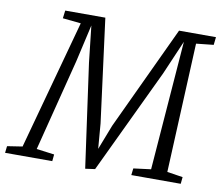

<svg xmlns="http://www.w3.org/2000/svg" viewBox="-112 -845 1095 953"><g transform="rotate(10 436.0 -369.0)"><path d="M-29.8 0H208L211.4 -34.2L121.6 -45.9L239.3 -508.8L282.2 -696.8L302.7 -512.7L375.5 8.8L424.3 2L674.3 -524.4L748.5 -696.8L733.4 -501L698.2 -45.4L610.4 -34.2L606.4 0H855.5L858.9 -34.2L779.8 -46.4L809.6 -698.2L897 -707.5L901.4 -747.1H715.3L470.2 -224.1L421.9 -99.6L411.6 -226.1L343.8 -747.1H141.6L136.7 -707.5L228.5 -698.2L50.3 -45.9L-25.9 -34.2Z"/></g></svg>

Font: Merriweather
Style: Light Italic
Weight: 300
Italic angle: -7.5°
Designer: Eben Sorkin
Foundry: Eben Sorkin
Version: Version 1.001